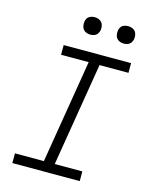

<svg xmlns="http://www.w3.org/2000/svg" viewBox="-136 -1023 871 1109"><g transform="rotate(15 300.0 -468.5)"><path d="M48 0V-58H221L323 -677H158V-735H561V-677H388L286 -58H451V0ZM490 -833Q478 -833 466.5 -837.5Q455 -842 448 -851Q441 -860 439 -872.5Q437 -885 439 -898Q440 -906 444.5 -914.5Q449 -923 456.5 -928Q464 -933 473 -935Q482 -937 490 -937Q503 -937 514.5 -932.5Q526 -928 533 -919Q540 -910 542 -897.5Q544 -885 542 -872Q540 -864 535.5 -855.5Q531 -847 523.5 -842Q516 -837 507.5 -835Q499 -833 490 -833ZM290 -833Q278 -833 266.5 -837.5Q255 -842 248 -851Q241 -860 239 -872.5Q237 -885 239 -898Q240 -906 244.5 -914.5Q249 -923 256.5 -928Q264 -933 273 -935Q282 -937 290 -937Q303 -937 314.5 -932.5Q326 -928 333 -919Q340 -910 342 -897.5Q344 -885 342 -872Q340 -864 335.5 -855.5Q331 -847 323.5 -842Q316 -837 307.5 -835Q299 -833 290 -833Z"/></g></svg>

Font: Iosevka Curly Slab LtEx
Style: Italic
Weight: 300
Width: 7
Italic angle: -9°
Monospace: yes
Designer: Belleve Invis
Foundry: Belleve Invis
Version: Version 11.1.0; ttfautohint (v1.8.3)